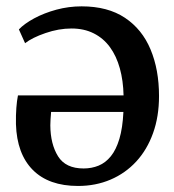

<svg xmlns="http://www.w3.org/2000/svg" viewBox="-20 -588 563 620"><path d="M232 12.5Q137.5 12.5 86 -39.2Q34.5 -91 31.5 -187Q31 -217 32.8 -239.8Q34.5 -262.5 38 -280H379Q378 -327.5 367 -367.2Q356 -407 335 -435.8Q314 -464.5 282.8 -480.2Q251.5 -496 211 -496Q169.5 -496 126.8 -481.2Q84 -466.5 61 -448.5L41 -493Q58.5 -511.5 90.5 -528.8Q122.5 -546 162.2 -556.8Q202 -567.5 243.5 -567.5Q328 -567.5 383.5 -530.5Q439 -493.5 466.2 -428.2Q493.5 -363 493.5 -278Q493.5 -211.5 474.2 -158Q455 -104.5 420 -66.5Q385 -28.5 337 -8Q289 12.5 232 12.5ZM250 -44Q276 -44 298.5 -53.2Q321 -62.5 338 -83.5Q355 -104.5 365.5 -139.5Q376 -174.5 378.5 -226.5H145Q144 -216 143.2 -202.8Q142.5 -189.5 142.5 -183Q143 -122.5 167.5 -83.2Q192 -44 250 -44Z"/></svg>

Font: Merriweather 20pt Medium
Style: Regular
Weight: 500
Version: Version 2.100